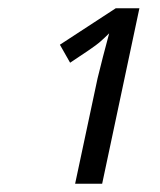

<svg xmlns="http://www.w3.org/2000/svg" viewBox="-20 -734 390 468"><path d="M262.2 -713.9H319.8L229 -286.1H163.1L217.8 -543Q230 -593.3 246.1 -652.8Q233.9 -640.6 221.7 -630.1Q209.5 -619.6 150.9 -581.1L126 -625Z"/></svg>

Font: OpenSans-Italic
Style: Italic
Weight: 400
Italic angle: -12°
Foundry: Ascender Corporation
Version: Version 1.10